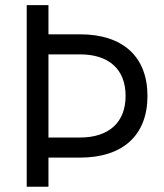

<svg xmlns="http://www.w3.org/2000/svg" viewBox="-20 -713 626 733"><path d="M82 0H165V-111.3H285.6C449.2 -111.3 543 -196.8 543 -346.7C543 -496.6 449.2 -582 285.6 -582H165V-693.4H82ZM165 -188V-505.4H285.6C396 -505.4 459.5 -448.2 459.5 -346.7C459.5 -246.1 396 -188 285.6 -188Z"/></svg>

Font: Cascadia Mono PL SemiLight
Style: Regular
Weight: 350
Monospace: yes
Designer: Aaron Bell
Foundry: Saja Typeworks
Version: Version 2404.023